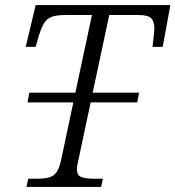

<svg xmlns="http://www.w3.org/2000/svg" viewBox="-20 -734 689 754"><path d="M84 0 91 -32H120Q151 -32 170 -36.5Q189 -41 201 -56.5Q213 -72 220 -106L268 -332H88L95 -370H276L341 -675H237Q201 -675 182 -667.5Q163 -660 152.5 -642Q142 -624 133 -595L120 -550H81L120 -714H649L619 -550H579Q581 -567 583.5 -590Q586 -613 586 -623Q586 -648 574.5 -661.5Q563 -675 524 -675H409L344 -370H526L519 -332H336L288 -106Q282 -82 282 -70Q282 -46 298.5 -39Q315 -32 355 -32H384L377 0Z"/></svg>

Font: Noto Serif Light
Style: Italic
Weight: 300
Italic angle: -12°
Designer: Monotype Design Team
Foundry: Monotype Imaging Inc.
Version: Version 2.013